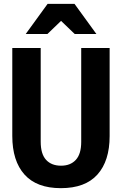

<svg xmlns="http://www.w3.org/2000/svg" viewBox="-20 -970 635 1000"><path d="M297 10Q171 10 107.5 -61Q44 -132 44 -262V-720H192V-232Q192 -168 220 -137.5Q248 -107 298 -107Q347 -107 375 -137.5Q403 -168 403 -231V-720H551V-261Q551 -132 487.5 -61Q424 10 297 10ZM114 -793 228 -950H368L482 -793H369L242 -915H354L227 -793Z"/></svg>

Font: Instrument Sans SemiCondensed
Style: Bold
Weight: 700
Width: 4
Designer: Rodrigo Fuenzalida
Foundry: fragTYPE
Version: Version 1.000;gftools[0.9.28]